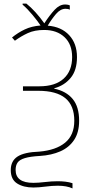

<svg xmlns="http://www.w3.org/2000/svg" viewBox="-20 -866 520 1070"><path d="M343 -841Q349 -841 355.5 -840Q362 -839 369 -836V-812Q364 -815 357 -816Q350 -817 345 -817Q317 -817 292.5 -788.5Q268 -760 246 -723Q322 -717 365.5 -670Q409 -623 409 -548Q409 -474 373.5 -431.5Q338 -389 282 -374V-372Q349 -358 385 -314.5Q421 -271 421 -193Q421 -128 393 -86Q365 -44 316 -22.5Q267 -1 203 3Q149 6 119 15Q89 24 78 40Q67 56 67 81Q67 153 166 153Q193 153 230.5 148.5Q268 144 302 144Q324 144 345 146.5Q366 149 384 155V184Q352 169 302 169Q270 169 232.5 174Q195 179 166 179Q111 179 75.5 156.5Q40 134 40 82Q40 31 77.5 6.5Q115 -18 199 -21Q292 -29 343 -71Q394 -113 394 -193Q394 -278 344 -319Q294 -360 193 -360H108V-385H199Q288 -385 335 -428Q382 -471 382 -548Q382 -619 339.5 -659Q297 -699 226 -699Q173 -699 135 -681.5Q97 -664 63 -639L47 -657Q80 -684 118 -702Q156 -720 206 -724Q190 -748 161.5 -782.5Q133 -817 106 -840V-846H127Q152 -826 177.5 -798Q203 -770 227 -736Q257 -782 284.5 -811.5Q312 -841 343 -841Z"/></svg>

Font: Noto Sans SemiCondensed Thin
Style: Regular
Weight: 100
Width: 4
Designer: Monotype Design Team
Foundry: Monotype Imaging Inc.
Version: Version 2.013; ttfautohint (v1.8.4.7-5d5b)